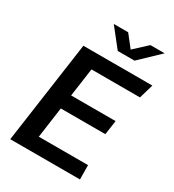

<svg xmlns="http://www.w3.org/2000/svg" viewBox="-208 -1003 1017 1121"><g transform="rotate(30 300.0 -442.5)"><path d="M38 0 135 -686H600L572 -590H245L218 -399H518L504 -303H204L175 -96H507L508 0ZM324 -760 225 -885H322L400 -786H365L472 -885H568L437 -760Z"/></g></svg>

Font: Chivo Medium
Style: Italic
Weight: 500
Italic angle: -8.05°
Designer: Hector Gatti
Foundry: Omnibus-Type
Version: Version 2.002